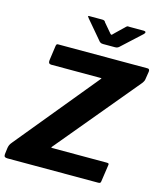

<svg xmlns="http://www.w3.org/2000/svg" viewBox="-136 -1056 980 1156"><g transform="rotate(15 354.0 -478.0)"><path d="M21 0Q9 0 4 -4.5Q-1 -9 0 -21L5 -61Q7 -72 10.5 -80Q14 -88 25 -101L437 -603Q443 -610 443.5 -611.5Q444 -613 436 -613H130Q110 -613 113 -637L126 -730Q128 -738 130.5 -740Q133 -742 139 -742H696Q710 -742 708 -724L701 -680Q700 -671 697.5 -665Q695 -659 687 -648L263 -138Q255 -130 265 -130H605Q614 -130 617 -127.5Q620 -125 618 -116L603 -13Q602 -6 599 -3Q596 0 586 0H21ZM506 -950Q512 -956 516.5 -955.5Q521 -955 529 -955H615Q625 -955 627 -949.5Q629 -944 621 -936L497 -822Q492 -818 486.5 -816Q481 -814 472 -814H399Q387 -814 380.5 -819Q374 -824 370 -830L275 -942Q270 -949 268.5 -952Q267 -955 275 -955H356Q364 -955 369 -952.5Q374 -950 377 -943L422 -890Q431 -878 436 -882Q441 -886 451 -897Z"/></g></svg>

Font: Libre Franklin
Style: Bold Italic
Weight: 700
Italic angle: -8°
Designer: Pablo Impallari, Rodrigo Fuenzalida, Nhung Nguyen
Foundry: Impallari Type
Version: Version 3.000